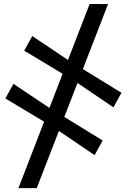

<svg xmlns="http://www.w3.org/2000/svg" viewBox="-20 -787 645 964"><path d="M72.5 157.5 430 -767 522.5 -766.5 164.5 157.5ZM455 -8 257.5 -142 212.5 -169.5 7 -292.5 47.5 -366 239.5 -237.5 284 -211.5 495.5 -81.5ZM549.5 -248 352 -382 307 -409 101.5 -532.5 142 -606 334 -477.5 378.5 -451 590 -321Z"/></svg>

Font: Merriweather 48pt ExtraBold
Style: Italic
Weight: 800
Italic angle: -7.8°
Version: Version 2.101